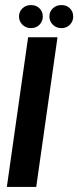

<svg xmlns="http://www.w3.org/2000/svg" viewBox="-20 -738 309 758"><path d="M7 0 91 -591H207L123 0ZM102 -627Q82 -627 68.5 -640.5Q55 -654 55 -673Q55 -692 68.5 -705Q82 -718 102 -718Q123 -718 136 -705Q149 -692 149 -673Q149 -654 136 -640.5Q123 -627 102 -627ZM223 -627Q202 -627 188.5 -640.5Q175 -654 175 -673Q175 -692 188.5 -705Q202 -718 223 -718Q243 -718 256 -705Q269 -692 269 -673Q269 -654 256 -640.5Q243 -627 223 -627Z"/></svg>

Font: Alumni Sans
Style: Bold Italic
Weight: 700
Italic angle: -8°
Designer: Robert E. Leuschke
Foundry: Robert E. Leuschke
Version: Version 1.016